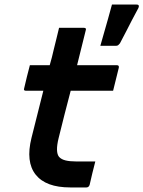

<svg xmlns="http://www.w3.org/2000/svg" viewBox="-20 -822 629 842"><path d="M398 -114Q391 -87 385 -62.5Q379 -38 373 -11Q369 0 359 0H288Q181 0 136.5 -56Q92 -112 118 -217Q131 -269 144 -320.5Q157 -372 170 -424H94Q82 -424 86 -435Q92 -462 98 -485.5Q104 -509 111 -536H198Q203 -553 207.5 -570.5Q212 -588 216 -606Q222 -629 227.5 -652.5Q233 -676 239 -700H348Q360 -700 356 -689Q347 -651 337 -612.5Q327 -574 318 -536H493Q503 -536 501 -525Q494 -498 488.5 -474.5Q483 -451 476 -424H290Q276 -372 263 -320Q250 -268 237 -216Q222 -155 239 -134Q249 -123 267.5 -118.5Q286 -114 313 -114ZM579 -802Q587 -802 588.5 -797.5Q590 -793 587 -787Q569 -754 558 -732.5Q547 -711 536 -689.5Q525 -668 506 -632Q503 -628 499 -624.5Q495 -621 488 -621H420Q431 -660 438.5 -686Q446 -712 453.5 -738.5Q461 -765 471 -802Z"/></svg>

Font: Recursive Sn Lnr St SmB
Style: Italic
Weight: 600
Italic angle: -15°
Version: Version 1.079;hotconv 1.0.112;makeotfexe 2.5.65598; ttfautoh